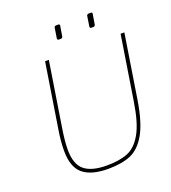

<svg xmlns="http://www.w3.org/2000/svg" viewBox="-161 -1030 1026 1154"><g transform="rotate(-20 351.5 -453.0)"><path d="M119 -186Q119 -248 131 -320L196 -732H220L155 -320Q142 -240 142 -185Q142 -92 188.5 -54Q235 -16 331 -16Q414 -16 466.5 -37.5Q519 -59 556.5 -125Q594 -191 614 -320L679 -732H703L638 -320Q616 -184 575 -113Q534 -42 476.5 -18Q419 6 333 6Q225 6 172 -38Q119 -82 119 -186ZM309 -836 319 -900Q320 -912 334 -912H345Q355 -912 355 -903Q355 -907 344 -838Q342 -826 330 -826H319Q309 -826 309 -836ZM517 -836 527 -900Q528 -912 542 -912H553Q563 -912 563 -903Q563 -907 552 -838Q550 -826 538 -826H527Q517 -826 517 -836Z"/></g></svg>

Font: Exo Thin
Style: Italic
Weight: 250
Italic angle: -9°
Designer: Natanael Gama
Foundry: Natanael Gama
Version: Version 1.500; ttfautohint (v1.6)